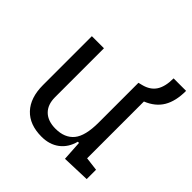

<svg xmlns="http://www.w3.org/2000/svg" viewBox="-176 -797 949 949"><g transform="rotate(45 298.0 -323.0)"><path d="M250.5 9.8Q166.5 9.8 120.8 -38.8Q75.2 -87.4 75.2 -175.8V-517.6H159.7V-175.8Q159.7 -123.5 189 -95.2Q218.3 -66.9 271.5 -66.9Q335.4 -66.9 368.2 -106.4Q400.9 -146 400.9 -239.3V-517.6H401.4L420.9 -522.5Q466.3 -533.7 487.3 -565.9Q508.3 -598.1 508.3 -655.8H595.7Q595.7 -584 569.1 -539.1Q542.5 -494.1 485.4 -471.2V-74.2L556.6 -65.4V0L409.7 4.9L403.3 -99.6H395Q381.3 -47.4 343.5 -18.8Q305.7 9.8 250.5 9.8Z"/></g></svg>

Font: Cascadia Mono SemiLight
Style: Regular
Weight: 350
Monospace: yes
Designer: Aaron Bell
Foundry: Saja Typeworks
Version: Version 2404.023; ttfautohint (v1.8.4)